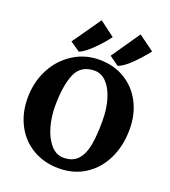

<svg xmlns="http://www.w3.org/2000/svg" viewBox="-179 -1147 1138 1289"><g transform="rotate(20 390.5 -502.5)"><path d="M34 0ZM750 -395Q750 -278 705.5 -185Q661 -92 579.5 -39Q498 14 391 14Q286 14 204.5 -34Q123 -82 78.5 -167Q34 -252 34 -359Q34 -464 75.5 -552Q117 -640 191 -695Q283 -765 401 -765Q505 -765 584 -717Q663 -669 706.5 -585Q750 -501 750 -395ZM226 -369Q226 -294 246 -224Q266 -154 304.5 -109Q343 -64 397 -64Q463 -64 498.5 -104Q534 -144 546.5 -212.5Q559 -281 559 -385Q559 -473 538 -541Q517 -609 480 -647Q443 -685 396 -685Q298 -685 262 -602Q226 -519 226 -369ZM323 -1019 431 -938Q397 -890 343 -837Q289 -784 251 -768L181 -816ZM601 -1019 713 -938Q667 -879 616 -829.5Q565 -780 528 -768L461 -816Z"/></g></svg>

Font: Martel Heavy
Style: Regular
Weight: 900
Designer: Dan Reynolds
Foundry: Dan Reynolds
Version: Version 1.001; ttfautohint (v1.1) -l 5 -r 5 -G 72 -x 0 -D la